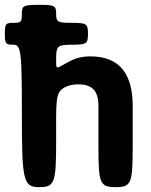

<svg xmlns="http://www.w3.org/2000/svg" viewBox="-39 -770 623 790"><path d="M282 -423C342 -423 366 -395 366 -334V-167C366 -15 372 0 437 0C501 0 507 -15 507 -167V-333C507 -460 458 -538 333 -538C300 -538 273 -531 250 -519C189 -488 192 -476 192 -529C192 -581 198 -586 258 -586C317 -586 323 -590 323 -631C323 -672 317 -676 258 -676C198 -676 192 -679 192 -713C192 -747 186 -750 122 -750C57 -750 51 -747 51 -713C51 -679 48 -676 16 -676C-16 -676 -19 -672 -19 -631C-19 -590 -16 -586 16 -586C48 -586 51 -559 51 -293C51 -27 57 0 122 0C186 0 192 -17 192 -188C192 -358 188 -388 226 -410C241 -418 260 -423 282 -423Z"/></svg>

Font: Asimov Print
Style: A
Weight: 500
Designer: Google
Version: Version 2.000980: 2014